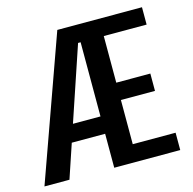

<svg xmlns="http://www.w3.org/2000/svg" viewBox="-103 -804 916 909"><g transform="rotate(-15 355.0 -350.0)"><path d="M347 0V-166.5H183.5L127.5 0H5L255.5 -700H670.5V-615H460.5V-386.5H627.5V-301.5H460.5V-85H670.5V0ZM212 -251.5H347V-615H334.5Z"/></g></svg>

Font: League Mono Medium
Style: Regular
Weight: 500
Width: 6
Designer: Tyler Finck
Foundry: The League of Moveable Type / Tyler Finck
Version: Version 2.300;RELEASE